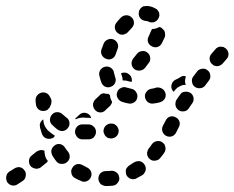

<svg xmlns="http://www.w3.org/2000/svg" viewBox="-46 -597 784 642"><path d="M283 0Q283 5 285 10Q287 14 290 18Q294 21 299 23Q303 25 308 25Q319 25 330 24Q341 23 347 15Q354 7 353 -3Q352 -8 350 -13Q348 -17 344 -20Q340 -23 335 -25Q331 -26 326 -26Q317 -25 308 -25Q298 -25 290 -18Q283 -10 283 0ZM36 -27Q30 -36 20 -38Q10 -39 1 -33Q-7 -28 -15 -23Q-19 -20 -22 -16Q-24 -12 -25 -7Q-26 -2 -25 3Q-24 8 -22 12Q-19 16 -15 19Q-11 22 -6 23Q-1 24 4 23Q9 22 13 19Q21 14 30 8Q39 2 40 -9Q42 -19 36 -27ZM196 -36Q190 -27 193 -17Q195 -7 204 -2Q214 4 225 8Q234 13 244 9Q254 5 258 -5Q262 -14 258 -24Q254 -33 245 -37Q237 -41 230 -45Q221 -50 211 -48Q201 -45 196 -36ZM375 -30Q374 -25 375 -20Q375 -15 377 -11Q380 -6 384 -3Q387 0 392 1Q397 3 402 2Q407 2 411 -1Q421 -6 431 -12Q435 -15 437 -19Q440 -23 441 -28Q442 -33 441 -38Q440 -43 437 -47Q431 -56 421 -58Q411 -59 402 -54Q395 -49 388 -45Q383 -42 380 -38Q377 -35 375 -30ZM107 -51 91 -38Q88 -35 83 -34Q78 -32 73 -33Q68 -34 64 -36Q59 -38 56 -42Q50 -50 51 -61Q52 -71 60 -77L76 -90Q82 -94 89 -95Q96 -96 103 -93Q102 -87 104 -81Q105 -72 110 -64Q112 -62 114 -59Q113 -57 111 -54Q109 -52 107 -51ZM137 -111Q133 -108 130 -104Q127 -100 126 -95Q125 -91 126 -86Q127 -81 129 -77Q135 -67 142 -58Q148 -50 158 -49Q169 -48 177 -54Q185 -60 187 -70Q188 -81 182 -89Q176 -96 171 -104Q166 -112 156 -115Q145 -117 137 -111ZM446 -82Q446 -77 449 -72Q451 -68 455 -65Q463 -58 474 -60Q484 -61 490 -69Q497 -77 503 -86Q506 -90 507 -95Q508 -100 507 -105Q506 -110 504 -114Q501 -118 497 -121Q489 -127 478 -125Q468 -123 462 -115Q457 -107 451 -100Q448 -96 447 -91Q445 -87 446 -82ZM244 -131H250Q255 -131 260 -133Q265 -135 268 -138Q271 -142 273 -146Q275 -151 275 -156Q275 -166 268 -173Q260 -181 250 -181H244Q238 -181 233 -181Q222 -182 214 -176Q206 -169 205 -159Q204 -149 211 -140Q217 -132 228 -131Q236 -131 244 -131ZM103 -177Q99 -186 99 -195Q99 -197 99 -198Q96 -196 94 -194Q92 -192 90 -189Q88 -185 87 -180Q87 -175 88 -170Q91 -160 94 -150Q96 -145 99 -141Q103 -137 107 -135Q111 -133 116 -133Q121 -132 126 -134Q130 -135 133 -137Q136 -140 138 -143Q135 -144 133 -146Q123 -153 113 -162Q107 -169 103 -177ZM351 -161Q350 -166 348 -170Q346 -175 342 -178Q339 -181 334 -183Q329 -184 324 -184Q313 -183 306 -175Q300 -168 300 -157Q301 -152 303 -148Q305 -143 309 -140Q312 -137 317 -135Q322 -134 327 -134Q338 -135 345 -143Q351 -150 351 -161ZM509 -143Q519 -138 528 -141Q538 -144 543 -154Q547 -162 552 -172Q557 -181 554 -191Q550 -201 541 -205Q532 -210 522 -207Q512 -203 508 -194Q503 -184 499 -177Q494 -167 497 -158Q500 -148 509 -143ZM181 -169Q188 -177 186 -188Q185 -198 176 -204Q170 -209 163 -215Q156 -222 145 -222Q135 -222 128 -214Q124 -210 123 -206Q121 -201 121 -196Q121 -191 123 -187Q125 -182 129 -179Q137 -171 146 -164Q155 -158 165 -159Q175 -161 181 -169ZM206 -201 219 -213Q226 -220 237 -220Q247 -219 254 -212Q256 -210 257 -207Q258 -205 259 -202Q255 -203 250 -203H244Q239 -203 235 -204Q226 -204 217 -202Q212 -200 207 -198Q206 -199 206 -201ZM329 -256Q328 -258 327 -260Q322 -269 322 -278Q321 -279 319 -281Q318 -282 316 -283Q308 -283 301 -285Q297 -285 293 -283Q289 -281 287 -278L272 -264Q269 -261 267 -256Q265 -252 265 -247Q265 -242 267 -237Q269 -232 272 -229Q276 -225 280 -223Q285 -221 290 -221Q295 -221 299 -223Q304 -225 307 -229L322 -243Q324 -245 326 -249Q328 -252 329 -256ZM541 -244Q542 -239 545 -235Q548 -231 552 -228Q560 -223 571 -225Q581 -227 586 -236Q591 -243 597 -252Q603 -260 601 -271Q599 -281 590 -287Q586 -289 581 -290Q576 -291 571 -290Q567 -290 562 -287Q558 -284 556 -280Q549 -271 544 -263Q541 -258 541 -254Q540 -249 541 -244ZM121 -240Q122 -242 123 -244Q126 -250 126 -256Q127 -262 124 -268Q122 -272 121 -273Q118 -280 112 -284Q106 -288 98 -288Q93 -288 89 -286Q84 -284 81 -281Q77 -277 75 -273Q73 -268 73 -263Q73 -256 74 -249Q75 -239 82 -232Q90 -225 100 -226Q103 -226 106 -227Q108 -227 111 -229Q111 -229 112 -229Q115 -233 119 -236Q120 -238 121 -240ZM507 -286Q504 -296 495 -301Q486 -306 476 -304Q468 -301 459 -300Q449 -298 443 -289Q437 -281 439 -271Q441 -261 449 -255Q458 -249 468 -251Q478 -252 489 -255Q499 -258 505 -267Q510 -276 507 -286ZM413 -271Q415 -281 409 -289Q404 -298 394 -300Q385 -302 378 -304Q368 -308 359 -303Q349 -299 346 -289Q342 -279 347 -270Q351 -261 361 -257Q372 -253 384 -251Q394 -249 403 -255Q411 -260 413 -271ZM567 -313Q571 -313 575 -313Q574 -317 573 -321Q572 -330 575 -340Q575 -341 575 -342Q571 -343 566 -343Q561 -342 557 -339Q549 -334 540 -330Q531 -325 528 -315Q525 -305 530 -296Q531 -294 532 -293Q534 -291 535 -290Q536 -291 537 -293Q542 -300 549 -305Q558 -311 567 -313ZM605 -307Q613 -301 623 -302Q634 -303 640 -311L652 -327Q659 -335 657 -346Q656 -356 648 -362Q640 -369 630 -367Q619 -366 613 -358L601 -342Q594 -334 596 -324Q597 -313 605 -307ZM325 -307Q335 -311 339 -320Q343 -330 339 -339Q337 -346 335 -354Q334 -364 325 -370Q317 -376 306 -374Q296 -372 290 -364Q284 -355 286 -345Q289 -332 293 -321Q297 -311 306 -307Q316 -303 325 -307ZM359 -352Q366 -355 374 -354Q381 -353 387 -347Q392 -343 394 -336Q396 -329 394 -323Q389 -324 385 -325Q377 -328 368 -328Q366 -328 364 -328Q364 -329 364 -330Q364 -339 360 -347Q360 -349 359 -352ZM447 -421Q439 -428 428 -426Q418 -425 412 -417Q406 -409 400 -402Q393 -393 394 -383Q395 -373 403 -366Q411 -360 422 -361Q432 -362 439 -370Q445 -378 451 -386Q458 -394 456 -405Q455 -415 447 -421ZM664 -382Q668 -378 672 -377Q677 -375 682 -376Q687 -376 691 -379Q696 -381 699 -385L712 -400Q719 -408 718 -418Q717 -428 709 -435Q705 -438 701 -440Q696 -441 691 -441Q686 -441 681 -438Q677 -436 674 -432L661 -417Q654 -409 655 -399Q656 -388 664 -382ZM310 -400Q319 -396 329 -401Q338 -406 341 -416Q344 -424 347 -433Q351 -442 347 -452Q343 -461 334 -465Q324 -469 315 -465Q305 -461 301 -452Q297 -441 293 -431Q290 -421 295 -412Q300 -403 310 -400ZM504 -493Q502 -497 498 -500Q495 -504 490 -506Q489 -506 488 -506Q487 -506 487 -507Q482 -504 476 -502Q470 -500 463 -500Q462 -498 460 -496Q459 -493 458 -491Q455 -484 451 -475Q446 -466 449 -456Q452 -447 462 -442Q471 -437 481 -440Q490 -443 495 -452Q501 -464 505 -473Q507 -478 506 -483Q506 -488 504 -493ZM347 -487Q351 -484 355 -482Q360 -481 365 -481Q370 -482 374 -484Q379 -486 382 -490Q388 -497 394 -503Q401 -510 402 -520Q402 -531 395 -538Q387 -546 377 -546Q367 -546 359 -539Q351 -531 344 -522Q337 -514 338 -504Q339 -494 347 -487ZM426 -571Q422 -567 420 -563Q418 -558 418 -553Q417 -543 424 -535Q431 -528 441 -527Q446 -527 450 -525Q459 -520 469 -523Q479 -526 484 -536Q486 -540 487 -545Q487 -550 486 -555Q484 -559 481 -563Q478 -567 473 -569Q459 -577 444 -577Q439 -577 434 -576Q429 -574 426 -571Z"/></svg>

Font: FRB American Cursive Guidelines Dashed Black
Style: Bold Italic
Weight: 900
Italic angle: -25°
Version: Version 2.0;Modular Font Editor K font №1